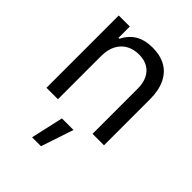

<svg xmlns="http://www.w3.org/2000/svg" viewBox="-219 -649 996 996"><g transform="rotate(45 278.5 -151.5)"><path d="M151.4 0H67.4V-530.3H148.4V-447.3H155.3Q175.8 -490.2 213.9 -513.7Q252 -537.1 310.5 -537.1Q365.2 -537.1 405.3 -515.1Q445.3 -493.2 467.3 -448.2Q489.3 -403.3 489.3 -336.9V0H405.3V-331.1Q405.3 -372.1 391.1 -401.4Q377 -430.7 350.1 -446.3Q323.2 -461.9 285.2 -461.9Q246.1 -461.9 215.8 -445.3Q185.5 -428.7 168.5 -396Q151.4 -363.3 151.4 -318.4ZM236.3 55.7H321.3L261.7 234.4H196.3Z"/></g></svg>

Font: Pretendard JP Variable
Style: Regular
Weight: 400
Designer: Base glyphs from Inter by Rasmus Andersson; Hangul glyphs from Noto Sans CJK(Source Han Sans) by Jang Soo-young and Kang
Foundry: Kil Hyung-jin
Version: Version 1.307;Glyphs 3.2 (3192)